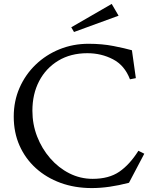

<svg xmlns="http://www.w3.org/2000/svg" viewBox="-20 -944 780 978"><path d="M637 -13Q534 14 448 14Q361 14 288.5 -12.5Q216 -39 162.5 -87.5Q109 -136 79.5 -202.5Q50 -269 50 -350Q50 -429 79.5 -496.5Q109 -564 161.5 -614.5Q214 -665 283 -693Q352 -721 431 -721Q500 -721 558.5 -709.5Q617 -698 652 -688L672 -546L642 -540Q615 -611 555.5 -642Q496 -673 425 -673Q340 -673 277 -635Q214 -597 179.5 -531Q145 -465 145 -380Q145 -311 169 -249Q193 -187 235.5 -138Q278 -89 333.5 -61Q389 -33 452 -33Q535 -33 588 -69.5Q641 -106 685 -176L715 -161ZM357 -781 343 -805 549 -924 584 -864Z"/></svg>

Font: Joan
Style: Regular
Weight: 400
Designer: Paolo Biagini
Version: Version 1.001; ttfautohint (v1.8.4.7-5d5b);gftools[0.9.30]